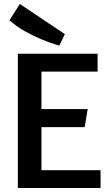

<svg xmlns="http://www.w3.org/2000/svg" viewBox="-20 -948 553 968"><path d="M70 -677H472V-587H189V-398H422L407 -307H189V-90H487V0H70ZM279 -718 253 -726Q227 -734 188.5 -750Q150 -766 106.5 -790Q63 -814 28 -846L80 -928L307 -776Z"/></svg>

Font: Amaranth
Style: Regular
Weight: 400
Designer: Gesine Todt
Foundry: Gesine Todt
Version: Version 1.001